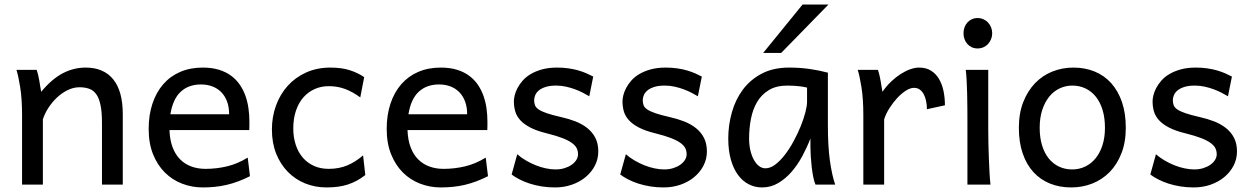

<svg xmlns="http://www.w3.org/2000/svg" viewBox="-20 -801 5428 833"><path d="M422.4 0V-268.6Q422.4 -314.5 416.3 -344.2Q410.2 -374 398.2 -391.4Q386.2 -408.7 367.9 -415.5Q349.6 -422.4 324.7 -422.4Q298.3 -422.4 273.2 -409.9Q248 -397.5 227.1 -377.7Q206.1 -357.9 189.9 -333Q173.8 -308.1 166 -283.2V0H75.7V-300.3Q75.7 -372.6 67.6 -422.6Q59.6 -472.7 51.3 -498H139.2Q142.1 -490.2 145 -477.8Q147.9 -465.3 150.4 -451.7Q152.8 -438 154.8 -424.8L158.7 -402.8Q205.1 -458.5 252.4 -483.2Q299.8 -507.8 351.6 -507.8Q429.7 -507.8 471.2 -456.8Q512.7 -405.8 512.7 -305.2V0Z M715.3 -236.8Q716.8 -193.8 728.8 -162.1Q740.7 -130.4 761.5 -109.6Q782.2 -88.9 810.3 -78.6Q838.4 -68.4 871.6 -68.4Q918.9 -68.4 964.4 -79.1Q1009.8 -89.8 1054.7 -117.2L1064.5 -36.6Q1038.6 -23.4 1013.7 -14.2Q988.8 -4.9 963.9 1Q939 6.8 913.3 9.5Q887.7 12.2 859.4 12.2Q812.5 12.2 770 -4.2Q727.5 -20.5 695.3 -52.5Q663.1 -84.5 644 -131.8Q625 -179.2 625 -241.7Q625 -302.2 641.4 -351.3Q657.7 -400.4 688 -435.3Q718.3 -470.2 761.7 -489Q805.2 -507.8 859.4 -507.8Q899.4 -507.8 930.2 -498.3Q960.9 -488.8 983.4 -471.9Q1005.9 -455.1 1021 -432.6Q1036.1 -410.2 1045.2 -384.3Q1054.2 -358.4 1058.1 -330.3Q1062 -302.2 1062 -274.9V-255.9Q1062 -243.7 1061.5 -236.8ZM852.1 -434.6Q798.3 -434.6 764.2 -403.1Q730 -371.6 719.2 -305.2H974.1Q974.1 -336.4 965.1 -360.6Q956.1 -384.8 939.7 -401.4Q923.3 -418 900.9 -426.3Q878.4 -434.6 852.1 -434.6Z M1564.9 -41.5Q1546.4 -27.3 1528.1 -17.3Q1509.8 -7.3 1489.7 -0.7Q1469.7 5.9 1446.8 9Q1423.8 12.2 1396.5 12.2Q1347.2 12.2 1304.2 -5.1Q1261.2 -22.5 1229 -55.2Q1196.8 -87.9 1178.2 -134.3Q1159.7 -180.7 1159.7 -239.3Q1159.7 -294.4 1177.5 -343.3Q1195.3 -392.1 1228.3 -428.7Q1261.2 -465.3 1308.3 -486.6Q1355.5 -507.8 1413.6 -507.8Q1462.4 -507.8 1497.8 -496.3Q1533.2 -484.9 1560.1 -466.3L1543 -378.4Q1509.8 -402.8 1477.1 -415Q1444.3 -427.2 1406.2 -427.2Q1373.5 -427.2 1345.5 -414.8Q1317.4 -402.3 1296.6 -378.9Q1275.9 -355.5 1264.2 -321.3Q1252.4 -287.1 1252.4 -244.1Q1252.4 -204.6 1263.2 -172.4Q1273.9 -140.1 1293.9 -116.9Q1314 -93.8 1342.3 -81.1Q1370.6 -68.4 1406.2 -68.4Q1450.7 -68.4 1486.8 -83.5Q1522.9 -98.6 1555.2 -127Z M1748 -236.8Q1749.5 -193.8 1761.5 -162.1Q1773.4 -130.4 1794.2 -109.6Q1814.9 -88.9 1843 -78.6Q1871.1 -68.4 1904.3 -68.4Q1951.7 -68.4 1997.1 -79.1Q2042.5 -89.8 2087.4 -117.2L2097.2 -36.6Q2071.3 -23.4 2046.4 -14.2Q2021.5 -4.9 1996.6 1Q1971.7 6.8 1946 9.5Q1920.4 12.2 1892.1 12.2Q1845.2 12.2 1802.7 -4.2Q1760.3 -20.5 1728 -52.5Q1695.8 -84.5 1676.8 -131.8Q1657.7 -179.2 1657.7 -241.7Q1657.7 -302.2 1674.1 -351.3Q1690.4 -400.4 1720.7 -435.3Q1751 -470.2 1794.4 -489Q1837.9 -507.8 1892.1 -507.8Q1932.1 -507.8 1962.9 -498.3Q1993.7 -488.8 2016.1 -471.9Q2038.6 -455.1 2053.7 -432.6Q2068.8 -410.2 2077.9 -384.3Q2086.9 -358.4 2090.8 -330.3Q2094.7 -302.2 2094.7 -274.9V-255.9Q2094.7 -243.7 2094.2 -236.8ZM1884.8 -434.6Q1831.1 -434.6 1796.9 -403.1Q1762.7 -371.6 1752 -305.2H2006.8Q2006.8 -336.4 1997.8 -360.6Q1988.8 -384.8 1972.4 -401.4Q1956.1 -418 1933.6 -426.3Q1911.1 -434.6 1884.8 -434.6Z M2536.6 -383.3Q2524.4 -390.6 2508.8 -398.7Q2493.2 -406.7 2474.9 -413.6Q2456.5 -420.4 2435.8 -425Q2415 -429.7 2392.6 -429.7Q2365.7 -429.7 2347.4 -423.8Q2329.1 -418 2318.1 -408.9Q2307.1 -399.9 2302.2 -388.4Q2297.4 -377 2297.4 -366.2Q2297.4 -353.5 2301.3 -343.8Q2305.2 -334 2317.6 -325.7Q2330.1 -317.4 2353 -309.6Q2376 -301.8 2414.6 -293Q2447.8 -285.6 2477.1 -274.2Q2506.3 -262.7 2528.3 -245.1Q2550.3 -227.5 2563 -202.9Q2575.7 -178.2 2575.7 -144Q2575.7 -110.8 2561 -82.5Q2546.4 -54.2 2521 -33Q2495.6 -11.7 2461.4 0.2Q2427.2 12.2 2387.7 12.2Q2357.9 12.2 2330.3 7.8Q2302.7 3.4 2278.6 -4.4Q2254.4 -12.2 2234.4 -22.5Q2214.4 -32.7 2199.7 -43.9L2224.1 -131.8Q2240.7 -117.2 2261.5 -105Q2282.2 -92.8 2304.2 -84Q2326.2 -75.2 2348.4 -70.6Q2370.6 -65.9 2390.1 -65.9Q2411.6 -65.9 2429.4 -71.5Q2447.3 -77.1 2460.2 -86.2Q2473.1 -95.2 2480.5 -107.2Q2487.8 -119.1 2487.8 -131.8Q2487.8 -145.5 2482.2 -157.5Q2476.6 -169.4 2461.7 -180.4Q2446.8 -191.4 2420.7 -201.7Q2394.5 -211.9 2353.5 -222.2Q2309.1 -232.9 2281 -247.6Q2252.9 -262.2 2237.1 -279.8Q2221.2 -297.4 2215.3 -317.9Q2209.5 -338.4 2209.5 -361.3Q2209.5 -372.6 2213.1 -387.7Q2216.8 -402.8 2225.3 -419.2Q2233.9 -435.5 2247.8 -451.4Q2261.7 -467.3 2282.7 -479.7Q2303.7 -492.2 2332 -500Q2360.4 -507.8 2397.5 -507.8Q2423.8 -507.8 2447 -504.4Q2470.2 -501 2489.5 -495.4Q2508.8 -489.7 2524.9 -482.7Q2541 -475.6 2553.7 -468.8Z M3007.8 -383.3Q2995.6 -390.6 2980 -398.7Q2964.4 -406.7 2946 -413.6Q2927.7 -420.4 2907 -425Q2886.2 -429.7 2863.8 -429.7Q2836.9 -429.7 2818.6 -423.8Q2800.3 -418 2789.3 -408.9Q2778.3 -399.9 2773.4 -388.4Q2768.6 -377 2768.6 -366.2Q2768.6 -353.5 2772.5 -343.8Q2776.4 -334 2788.8 -325.7Q2801.3 -317.4 2824.2 -309.6Q2847.2 -301.8 2885.7 -293Q2918.9 -285.6 2948.2 -274.2Q2977.5 -262.7 2999.5 -245.1Q3021.5 -227.5 3034.2 -202.9Q3046.9 -178.2 3046.9 -144Q3046.9 -110.8 3032.2 -82.5Q3017.6 -54.2 2992.2 -33Q2966.8 -11.7 2932.6 0.2Q2898.4 12.2 2858.9 12.2Q2829.1 12.2 2801.5 7.8Q2773.9 3.4 2749.8 -4.4Q2725.6 -12.2 2705.6 -22.5Q2685.5 -32.7 2670.9 -43.9L2695.3 -131.8Q2711.9 -117.2 2732.7 -105Q2753.4 -92.8 2775.4 -84Q2797.4 -75.2 2819.6 -70.6Q2841.8 -65.9 2861.3 -65.9Q2882.8 -65.9 2900.6 -71.5Q2918.5 -77.1 2931.4 -86.2Q2944.3 -95.2 2951.7 -107.2Q2959 -119.1 2959 -131.8Q2959 -145.5 2953.4 -157.5Q2947.8 -169.4 2932.9 -180.4Q2918 -191.4 2891.8 -201.7Q2865.7 -211.9 2824.7 -222.2Q2780.3 -232.9 2752.2 -247.6Q2724.1 -262.2 2708.3 -279.8Q2692.4 -297.4 2686.5 -317.9Q2680.7 -338.4 2680.7 -361.3Q2680.7 -372.6 2684.3 -387.7Q2688 -402.8 2696.5 -419.2Q2705.1 -435.5 2719 -451.4Q2732.9 -467.3 2753.9 -479.7Q2774.9 -492.2 2803.2 -500Q2831.5 -507.8 2868.7 -507.8Q2895 -507.8 2918.2 -504.4Q2941.4 -501 2960.7 -495.4Q2980 -489.7 2996.1 -482.7Q3012.2 -475.6 3024.9 -468.8Z M3481.4 -420.9Q3475.6 -422.4 3468.3 -423.8Q3460.9 -425.3 3450.9 -426.5Q3440.9 -427.7 3427.5 -428.7Q3414.1 -429.7 3396 -429.7Q3348.1 -429.7 3316.2 -410.4Q3284.2 -391.1 3265.1 -359.1Q3246.1 -327.1 3238 -285.6Q3230 -244.1 3230 -200.2Q3230 -171.9 3235.6 -148.2Q3241.2 -124.5 3251 -107.2Q3260.7 -89.8 3273.4 -80.3Q3286.1 -70.8 3300.8 -70.8Q3322.3 -70.8 3344 -87.4Q3365.7 -104 3385.7 -130.1Q3405.8 -156.2 3423.3 -188.7Q3440.9 -221.2 3453.9 -253.2Q3466.8 -285.2 3474.1 -313.5Q3481.4 -341.8 3481.4 -358.9ZM3518.1 0Q3512.7 -11.7 3508.5 -32.2Q3504.4 -52.7 3501.7 -75.9Q3499 -99.1 3497.6 -122.1Q3496.1 -145 3496.1 -161.1V-200.2Q3481.4 -162.1 3461.2 -124.3Q3440.9 -86.4 3414.8 -56.2Q3388.7 -25.9 3356.4 -6.8Q3324.2 12.2 3286.1 12.2Q3255.4 12.2 3228.5 -1.5Q3201.7 -15.1 3181.9 -42Q3162.1 -68.8 3150.9 -108.6Q3139.6 -148.4 3139.6 -200.2Q3139.6 -258.3 3155.3 -313.7Q3170.9 -369.1 3203.1 -412.4Q3235.4 -455.6 3285.2 -481.7Q3335 -507.8 3403.3 -507.8Q3450.7 -507.8 3492.7 -501.7Q3534.7 -495.6 3571.8 -485.8V-258.8Q3571.8 -166.5 3580.6 -103.8Q3589.4 -41 3603.5 0ZM3574.2 -781.2 3369.1 -571.3H3291L3461.9 -781.2Z M3725.6 0V-300.3Q3725.6 -372.6 3717.5 -422.6Q3709.5 -472.7 3701.2 -498H3789.1Q3792 -490.2 3794.9 -477.8Q3797.9 -465.3 3800.3 -451.7Q3802.7 -438 3804.7 -424.8L3808.6 -402.8Q3826.2 -428.2 3846.9 -447.8Q3867.7 -467.3 3888.9 -480.7Q3910.2 -494.1 3930.4 -501Q3950.7 -507.8 3967.3 -507.8Q3998 -507.8 4019.3 -494.4Q4040.5 -481 4054 -458.3Q4067.4 -435.5 4073.5 -406Q4079.6 -376.5 4079.6 -344.2L4001.5 -327.1Q4001.5 -345.2 3998 -362.1Q3994.6 -378.9 3987.8 -391.8Q3981 -404.8 3970.5 -412.4Q3960 -419.9 3945.3 -419.9Q3929.7 -419.9 3910.6 -408Q3891.6 -396 3873.3 -376.5Q3855 -356.9 3839.4 -332.5Q3823.7 -308.1 3815.9 -283.2V0Z M4160.2 -656.7Q4160.2 -670.4 4164.6 -682.4Q4168.9 -694.3 4177 -703.4Q4185.1 -712.4 4196.3 -717.5Q4207.5 -722.7 4221.2 -722.7Q4234.9 -722.7 4246.6 -717.5Q4258.3 -712.4 4266.6 -703.4Q4274.9 -694.3 4279.8 -682.4Q4284.7 -670.4 4284.7 -656.7Q4284.7 -643.1 4279.8 -631.1Q4274.9 -619.1 4266.6 -610.1Q4258.3 -601.1 4246.6 -595.9Q4234.9 -590.8 4221.2 -590.8Q4207.5 -590.8 4196.3 -595.9Q4185.1 -601.1 4177 -610.1Q4168.9 -619.1 4164.6 -631.1Q4160.2 -643.1 4160.2 -656.7ZM4267.6 -231.9Q4267.6 -208.5 4268.3 -176.5Q4269 -144.5 4270.3 -111.8Q4271.5 -79.1 4273.2 -49.3Q4274.9 -19.5 4277.3 0H4177.2V-258.8Q4177.2 -294.4 4177 -329.1Q4176.8 -363.8 4176 -394.8Q4175.3 -425.8 4173.8 -452.4Q4172.4 -479 4169.9 -498H4267.6Z M4490.7 -246.6Q4490.7 -204.1 4501 -170.4Q4511.2 -136.7 4530 -113.5Q4548.8 -90.3 4574.7 -78.1Q4600.6 -65.9 4632.3 -65.9Q4661.6 -65.9 4687.5 -78.1Q4713.4 -90.3 4732.7 -113.5Q4752 -136.7 4762.9 -170.4Q4773.9 -204.1 4773.9 -246.6Q4773.9 -289.6 4763.7 -323.5Q4753.4 -357.4 4734.6 -381.1Q4715.8 -404.8 4689.7 -417.2Q4663.6 -429.7 4632.3 -429.7Q4602.5 -429.7 4576.7 -417.2Q4550.8 -404.8 4531.7 -381.1Q4512.7 -357.4 4501.7 -323.5Q4490.7 -289.6 4490.7 -246.6ZM4400.4 -246.6Q4400.4 -309.6 4419.4 -358.2Q4438.5 -406.7 4470.7 -440.2Q4502.9 -473.6 4545.9 -490.7Q4588.9 -507.8 4637.2 -507.8Q4687.5 -507.8 4729.2 -490.7Q4771 -473.6 4801 -440.2Q4831.1 -406.7 4847.7 -358.2Q4864.3 -309.6 4864.3 -246.6Q4864.3 -183.6 4845.2 -135.3Q4826.2 -86.9 4793.9 -54.2Q4761.7 -21.5 4718.8 -4.6Q4675.8 12.2 4627.4 12.2Q4577.1 12.2 4535.4 -4.6Q4493.7 -21.5 4463.6 -54.2Q4433.6 -86.9 4417 -135.3Q4400.4 -183.6 4400.4 -246.6Z M5307.6 -383.3Q5295.4 -390.6 5279.8 -398.7Q5264.2 -406.7 5245.8 -413.6Q5227.5 -420.4 5206.8 -425Q5186 -429.7 5163.6 -429.7Q5136.7 -429.7 5118.4 -423.8Q5100.1 -418 5089.1 -408.9Q5078.1 -399.9 5073.2 -388.4Q5068.4 -377 5068.4 -366.2Q5068.4 -353.5 5072.3 -343.8Q5076.2 -334 5088.6 -325.7Q5101.1 -317.4 5124 -309.6Q5147 -301.8 5185.5 -293Q5218.8 -285.6 5248 -274.2Q5277.3 -262.7 5299.3 -245.1Q5321.3 -227.5 5334 -202.9Q5346.7 -178.2 5346.7 -144Q5346.7 -110.8 5332 -82.5Q5317.4 -54.2 5292 -33Q5266.6 -11.7 5232.4 0.2Q5198.2 12.2 5158.7 12.2Q5128.9 12.2 5101.3 7.8Q5073.7 3.4 5049.6 -4.4Q5025.4 -12.2 5005.4 -22.5Q4985.4 -32.7 4970.7 -43.9L4995.1 -131.8Q5011.7 -117.2 5032.5 -105Q5053.2 -92.8 5075.2 -84Q5097.2 -75.2 5119.4 -70.6Q5141.6 -65.9 5161.1 -65.9Q5182.6 -65.9 5200.4 -71.5Q5218.3 -77.1 5231.2 -86.2Q5244.1 -95.2 5251.5 -107.2Q5258.8 -119.1 5258.8 -131.8Q5258.8 -145.5 5253.2 -157.5Q5247.6 -169.4 5232.7 -180.4Q5217.8 -191.4 5191.7 -201.7Q5165.5 -211.9 5124.5 -222.2Q5080.1 -232.9 5052 -247.6Q5023.9 -262.2 5008.1 -279.8Q4992.2 -297.4 4986.3 -317.9Q4980.5 -338.4 4980.5 -361.3Q4980.5 -372.6 4984.1 -387.7Q4987.8 -402.8 4996.3 -419.2Q5004.9 -435.5 5018.8 -451.4Q5032.7 -467.3 5053.7 -479.7Q5074.7 -492.2 5103 -500Q5131.3 -507.8 5168.5 -507.8Q5194.8 -507.8 5218 -504.4Q5241.2 -501 5260.5 -495.4Q5279.8 -489.7 5295.9 -482.7Q5312 -475.6 5324.7 -468.8Z"/></svg>

Font: Andika Viet
Style: Regular
Weight: 400
Designer: Victor Gaultney, Annie Olsen, Julie Remington, Don Collingsworth, Eric Hays, Becca Hirsbrunner
Foundry: SIL International
Version: Version 5.000